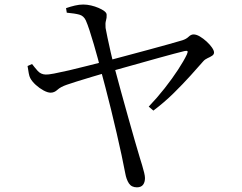

<svg xmlns="http://www.w3.org/2000/svg" viewBox="-20 -771 1040 826"><path d="M568.9 34.9Q545.9 34.9 534.6 17.9Q523.4 0.8 518.8 -25.8Q512.9 -58.1 503.2 -102.8Q493.6 -147.5 481.9 -198.2Q470.1 -248.9 457.7 -299.8Q445.2 -350.7 433.5 -395.2Q421.9 -439.6 413.2 -471.5Q409.2 -489.1 401.1 -518.4Q393 -547.8 383.6 -580.4Q374.2 -613.1 364.9 -641.1Q355.6 -669 349.2 -683.2Q340 -703 321.1 -708.1Q302.2 -713.3 267.3 -716.4L264.1 -736Q283.4 -742.7 302.3 -747.1Q321.1 -751.5 337.9 -751.5Q354.4 -751.5 371.6 -747.5Q388.8 -743.5 403.9 -737Q419 -730.6 428.9 -723.1Q438.8 -715.5 438.8 -707.8Q439.6 -694.4 436 -682.8Q432.4 -671.3 434.2 -650.8Q436.8 -637.1 442.5 -608.8Q448.3 -580.6 456 -547.3Q463.6 -513.9 471.2 -486Q484.2 -435.9 500.2 -378.7Q516.1 -321.4 531.5 -266.2Q546.9 -210.9 560.1 -165.4Q573.3 -119.8 581.3 -93.2Q586 -77.6 591.4 -60.3Q596.7 -42.9 600.2 -28.1Q603.7 -13.4 603.7 -5.1Q603.7 13.2 595.3 24Q586.9 34.9 568.9 34.9ZM619.8 -312.3Q656.1 -350.3 688.5 -391.5Q720.9 -432.7 745.9 -471Q770.9 -509.3 783.8 -536.5Q789.4 -548.8 786.2 -551.1Q783 -553.3 773.6 -551.3Q757.8 -547.5 728.6 -539.8Q699.3 -532.1 661.8 -521.6Q624.2 -511.2 584.7 -500Q545.2 -488.8 508.9 -478.8Q472.6 -468.8 446.2 -461.2Q415 -452.4 378.1 -441.2Q341.2 -430 310.3 -420.5Q279.4 -411 267.3 -406.4Q240.4 -397.1 227.1 -384.7Q213.8 -372.3 197.9 -372.3Q185.2 -372.3 167.5 -381.8Q149.8 -391.3 134 -405.7Q118.1 -420.1 110.3 -434.7Q106.1 -442.4 103.7 -455.8Q101.2 -469.2 98.6 -487L117.9 -495.6Q128.4 -481.6 141.9 -466.3Q155.3 -451.1 176.2 -450.3Q186.1 -449.5 212.7 -454.6Q239.4 -459.7 276.8 -468.3Q314.2 -476.9 355.9 -487.7Q397.6 -498.5 436.9 -508.3Q469.9 -517.1 518 -529.9Q566.1 -542.7 616 -556.2Q665.9 -569.8 706.4 -581Q747 -592.2 764.9 -597.8Q781.5 -603.2 791.6 -613Q801.7 -622.9 812.6 -622.9Q825.1 -622.9 840 -614Q854.9 -605.1 868.9 -592.3Q882.8 -579.5 891.8 -566.6Q900.8 -553.6 900.8 -545.3Q900.8 -536.6 892.3 -531.1Q883.9 -525.5 872.8 -520.7Q861.7 -515.8 854.1 -507Q832.8 -482.6 800.3 -446.5Q767.7 -410.3 727.5 -370.6Q687.2 -330.9 639.9 -295.2Z"/></svg>

Font: Noto Serif HK ExtraLight
Style: Regular
Weight: 200
Designer: Ryoko NISHIZUKA 西塚涼子 (kana & ideographs); Frank Grießhammer (Latin, Greek & Cyrillic); Wenlong ZHANG 张文龙 (bopomofo); San
Foundry: Adobe
Version: Version 2.002-H1;hotconv 1.1.0;makeotfexe 2.6.0